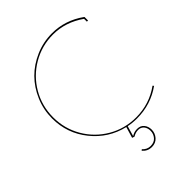

<svg xmlns="http://www.w3.org/2000/svg" viewBox="-244 -800 1095 1095"><g transform="rotate(-45 303.5 -252.0)"><path d="M300.8 54.2Q316.9 45.9 336.9 45.9Q363.8 45.9 378.4 64Q393.1 82 393.1 107.9Q393.1 135.7 374.3 157.5Q355.5 179.2 323.2 179.2Q290 179.2 267.1 152.8L273.9 147Q293.9 169.9 323.2 169.9Q352.1 169.9 367.9 151.1Q383.8 132.3 383.8 107.9Q383.8 84.5 371.1 69.3Q358.4 54.2 336.9 54.2Q316.4 54.2 296.9 65.9L295.9 66.9L280.8 62L300.8 -4.9Q185.5 -32.2 110.8 -125Q36.1 -217.8 36.1 -338.9Q36.1 -408.7 63.2 -472.4Q90.3 -536.1 136.2 -582.3Q182.1 -628.4 245.6 -655.8Q309.1 -683.1 378.9 -683.1Q484.4 -683.1 574.2 -619.1L576.2 -617.2V-588.9H566.9V-611.8Q478.5 -673.8 378.9 -673.8Q288.1 -673.8 211.2 -628.9Q134.3 -584 89.6 -507.1Q44.9 -430.2 44.9 -338.9Q44.9 -247.6 89.6 -170.7Q134.3 -93.8 211.2 -48.8Q288.1 -3.9 378.9 -3.9Q487.3 -3.9 573.2 -65.9L579.1 -59.1Q490.7 3.9 378.9 3.9Q342.3 3.9 310.1 -2.9L292 59.1Z"/></g></svg>

Font: Rawengulk
Style: Ultralight
Weight: 200
Version: Version 0.92